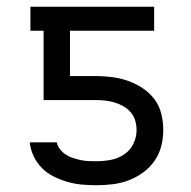

<svg xmlns="http://www.w3.org/2000/svg" viewBox="-20 -540 565 568"><path d="M265 8Q244 8 222 6Q200 4 179.5 -2Q159 -8 139.5 -17.5Q120 -27 104.5 -42.5Q89 -58 79.5 -78Q70 -98 68 -119H148Q150 -108 157.5 -98.5Q165 -89 175 -82.5Q185 -76 196 -72.5Q207 -69 218.5 -66.5Q230 -64 241.5 -63.5Q253 -63 265 -63Q286 -63 307.5 -67Q329 -71 347 -83Q365 -95 374.5 -114.5Q384 -134 384 -155Q384 -170 380 -183.5Q376 -197 366.5 -208Q357 -219 344.5 -226Q332 -233 318.5 -237Q305 -241 291 -242.5Q277 -244 263 -244H109V-449H70V-520H436V-449H187V-315H263Q287 -315 311 -312Q335 -309 358 -301Q381 -293 401.5 -279.5Q422 -266 436.5 -247Q451 -228 457 -204Q463 -180 463 -156Q463 -131 457 -107.5Q451 -84 437 -64Q423 -44 403 -29.5Q383 -15 360.5 -6.5Q338 2 313.5 5Q289 8 265 8Z"/></svg>

Font: Iosevka Pride
Style: Regular
Weight: 400
Monospace: yes
Designer: Belleve Invis
Foundry: Belleve Invis
Version: Version 30.3.1; ttfautohint (v1.8.4)